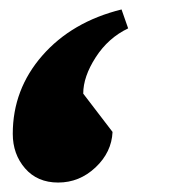

<svg xmlns="http://www.w3.org/2000/svg" viewBox="-20 -197 373 406"><path d="M251 -137Q209 -117 182.5 -76Q156 -35 156 1L218 82Q216 125 182 157Q148 189 103 189Q59 189 33 159Q7 129 7 86Q7 -8 69.5 -79.5Q132 -151 237 -177Z"/></svg>

Font: Lemonada SemiBold
Style: Regular
Weight: 600
Designer: Mohamed Gaber (Arabic) Eduardo Tunni (Latin)
Foundry: Kief Type Foundry
Version: Version 3.006